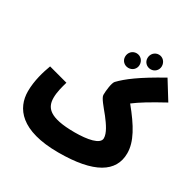

<svg xmlns="http://www.w3.org/2000/svg" viewBox="-185 -1014 1209 1215"><g transform="rotate(30 419.5 -406.5)"><path d="M637 -727C666 -727 689 -750 689 -779C689 -810 666 -834 637 -834C607 -834 584 -810 584 -779C584 -750 607 -727 637 -727ZM510 -664C540 -664 563 -687 563 -716C563 -747 540 -771 510 -771C480 -771 457 -747 457 -716C457 -687 480 -664 510 -664ZM394 21C654 21 775 -55 775 -193C775 -277 724 -364 633 -475C676 -508 738 -546 839 -601L756 -735C599 -648 526 -592 480 -544C466 -529 459 -468 459 -438C459 -416 497 -374 534 -328C567 -285 599 -239 599 -201C599 -157 512 -141 420 -141C231 -141 195 -194 195 -265C195 -306 207 -349 218 -387L77 -425C58 -374 34 -298 34 -219C34 -96 118 21 394 21Z"/></g></svg>

Font: Noto Sans Arabic ExtCond Blk
Style: Regular
Weight: 900
Width: 2
Designer: Monotype Design Team, Nadine Chahine, Nizar Qandah and Khaled Hosny
Foundry: Monotype Imaging Inc.
Version: Version 2.012